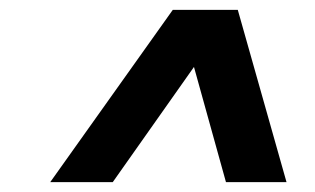

<svg xmlns="http://www.w3.org/2000/svg" viewBox="-20 -720 640 390"><path d="M82 -350 331 -700H463L562 -350H439L374 -584L209 -350Z"/></svg>

Font: Red Hat Text VF
Style: Italic
Weight: 300
Italic angle: -12°
Designer: Pentagram, MCKL
Foundry: Pentagram, MCKL
Version: Version 1.023